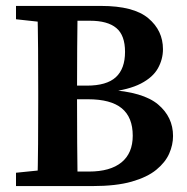

<svg xmlns="http://www.w3.org/2000/svg" viewBox="-20 -628 632 648"><path d="M34 0V-45L162 -58H175V0ZM106 0Q108 -70 108.5 -142Q109 -214 109 -287V-320Q109 -391 108.5 -463.5Q108 -536 106 -608H242Q241 -538 240.5 -465.5Q240 -393 240 -320V-295Q240 -217 240.5 -144Q241 -71 242 0ZM175 0V-49H280Q352 -49 390 -80Q428 -111 428 -170Q428 -232 391 -262.5Q354 -293 277 -293H175V-339H273Q340 -339 371 -367.5Q402 -396 402 -453Q402 -509 372.5 -533.5Q343 -558 284 -558H175V-608H321Q431 -608 480.5 -566.5Q530 -525 530 -462Q530 -428 513 -397.5Q496 -367 455.5 -346Q415 -325 345 -317V-325Q463 -318 513.5 -275.5Q564 -233 564 -169Q564 -139 551 -109.5Q538 -80 507.5 -55Q477 -30 424.5 -15Q372 0 292 0ZM34 -563V-608H175V-549H162Z"/></svg>

Font: Lisu Bosa Black
Style: Regular
Weight: 900
Designer: David Morse, Annie Olsen, Victor Gaultney, Frank Grießhammer (Latin)
Foundry: SIL International
Version: Version 2.000